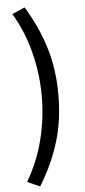

<svg xmlns="http://www.w3.org/2000/svg" viewBox="-66 -860 487 1094"><g transform="rotate(-5 178.0 -313.0)"><path d="M118 199 46 167Q110 59 141 -64Q172 -187 172 -313Q172 -438 141 -561.5Q110 -685 46 -793L118 -825Q189 -711 228 -586Q267 -461 267 -313Q267 -164 228 -39.5Q189 85 118 199Z"/></g></svg>

Font: Noto Sans SC Thin Medium
Style: Regular
Weight: 500
Version: Version 2.004-H2;hotconv 1.0.118;makeotfexe 2.5.65603